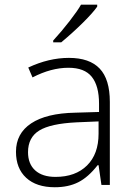

<svg xmlns="http://www.w3.org/2000/svg" viewBox="-20 -786 570 816"><path d="M411.1 0 398.9 -84H395Q355 -32.7 312.7 -11.5Q270.5 9.8 212.9 9.8Q134.8 9.8 91.3 -30.3Q47.9 -70.3 47.9 -141.1Q47.9 -218.8 112.5 -261.7Q177.2 -304.7 299.8 -307.1L400.9 -310.1V-345.2Q400.9 -420.9 370.1 -459.5Q339.4 -498 271 -498Q197.3 -498 118.2 -457L100.1 -499Q187.5 -540 272.9 -540Q360.4 -540 403.6 -494.6Q446.8 -449.2 446.8 -353V0ZM215.8 -34.2Q300.8 -34.2 349.9 -82.8Q398.9 -131.3 398.9 -217.8V-270L306.2 -266.1Q194.3 -260.7 146.7 -231.2Q99.1 -201.7 99.1 -139.2Q99.1 -89.4 129.6 -61.8Q160.2 -34.2 215.8 -34.2ZM206.1 -613.8Q241.7 -652.3 276.6 -697.5Q311.5 -742.7 324.2 -766.1H393.1V-757.8Q375.5 -732.4 333.3 -690.4Q291 -648.4 240.2 -606H206.1Z"/></svg>

Font: CAA NEO Sans Light
Style: Regular
Weight: 300
Version: Version 1.10